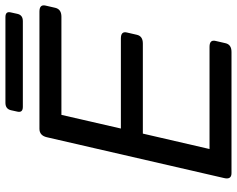

<svg xmlns="http://www.w3.org/2000/svg" viewBox="-102 -762 864 700"><g transform="rotate(-90 330.0 -412.0)"><path d="M290.5 -760.7Q268.6 -760.7 272.9 -780.3L278.3 -804.7Q283.2 -824.2 305.2 -824.2H617.7Q639.6 -824.2 634.8 -804.7L629.4 -780.3Q625 -760.7 603 -760.7ZM48.8 0Q24.4 0 30.8 -26.9L179.7 -673.3Q186 -700.2 210.4 -700.2H637.7Q664.6 -700.2 659.7 -678.2L651.4 -642.1Q646 -620.1 619.1 -620.1H261.2L211.4 -403.3H540Q566.9 -403.3 561.5 -381.3L553.2 -345.2Q548.3 -323.2 521.5 -323.2H192.9L136.7 -80.1H509.3Q536.1 -80.1 530.8 -58.1L522.5 -22Q517.6 0 490.7 0Z"/></g></svg>

Font: Istok
Style: Italic
Weight: 500
Italic angle: -13°
Designer: Andrey V. Panov
Foundry: Andrey V. Panov
Version: Version 1.0.3